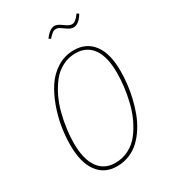

<svg xmlns="http://www.w3.org/2000/svg" viewBox="-208 -978 988 1100"><g transform="rotate(-30 285.5 -428.5)"><path d="M420.9 -804.2Q403.8 -804.2 387.2 -814.9Q370.6 -825.7 355.7 -836.4Q340.8 -847.2 328.1 -847.2Q313.5 -847.2 303 -839.6Q292.5 -832 274.9 -812L262.2 -820.8Q297.9 -867.2 328.1 -867.2Q346.7 -867.2 375.2 -845.7Q403.8 -824.2 419.9 -824.2Q433.6 -824.2 445.8 -833.5Q458 -842.8 474.1 -865.2L486.8 -856Q455.6 -804.2 420.9 -804.2ZM354 -690.9Q436.5 -690.9 482.2 -630.4Q527.8 -569.8 527.8 -455.1Q527.8 -414.1 523.2 -371.1Q518.6 -328.1 507.8 -282.2Q497.1 -236.3 481.4 -194.3Q465.8 -152.3 442.1 -115Q418.5 -77.6 389.6 -50Q360.8 -22.5 322 -6.3Q283.2 9.8 238.8 9.8Q156.7 9.8 111.3 -52Q65.9 -113.8 65.9 -228Q65.9 -285.6 75.7 -346.7Q85.4 -407.7 107.9 -470Q130.4 -532.2 162.6 -580.8Q194.8 -629.4 244.6 -660.2Q294.4 -690.9 354 -690.9ZM354 -670.9Q307.1 -670.9 266.8 -649.9Q226.6 -628.9 198.5 -593.3Q170.4 -557.6 148.7 -512.7Q127 -467.8 114.3 -417.2Q101.6 -366.7 95.2 -319.3Q88.9 -272 88.9 -228Q88.9 -122.6 128.2 -67.4Q167.5 -12.2 238.8 -12.2Q288.1 -12.2 329.3 -33.4Q370.6 -54.7 398.7 -90.8Q426.8 -127 448 -171.9Q469.2 -216.8 481.4 -267.8Q493.7 -318.8 499.3 -365.5Q504.9 -412.1 504.9 -456.1Q504.9 -561.5 465.8 -616.2Q426.8 -670.9 354 -670.9Z"/></g></svg>

Font: Fira Sans Compressed Thin
Style: Italic
Weight: 100
Width: 3
Italic angle: -8°
Designer: Carrois Corporate & Edenspiekermann AG
Foundry: Carrois Corporate GbR & Edenspiekermann AG
Version: Version 4.203;PS 004.203;hotconv 1.0.88;makeotf.lib2.5.64775